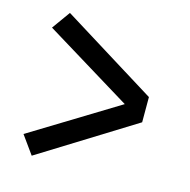

<svg xmlns="http://www.w3.org/2000/svg" viewBox="-93 -738 787 795"><g transform="rotate(15 300.0 -340.0)"><path d="M111 -34 55 -112 428 -340 55 -568 111 -646 517 -394V-286Z"/></g></svg>

Font: Iosevka Aile Semibold
Style: Regular
Weight: 600
Designer: Belleve Invis
Foundry: Belleve Invis
Version: Version 31.1.0; ttfautohint (v1.8.4)